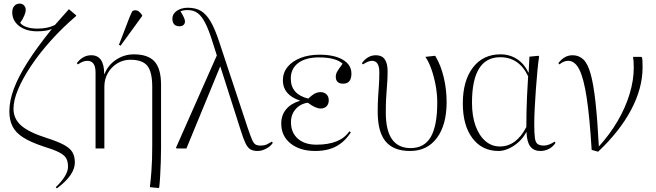

<svg xmlns="http://www.w3.org/2000/svg" viewBox="-20 -825 3643 1067"><path d="M296 222 290 215Q322 185 340 155.5Q358 126 358 102Q358 72 347.5 54Q337 36 307.5 21Q278 6 219 -12Q150 -35 109 -61Q68 -87 50 -122Q32 -157 32 -206Q32 -264 56.5 -330.5Q81 -397 133 -479Q185 -561 268 -664Q238 -651 186 -651Q125 -651 86.5 -680.5Q48 -710 48 -757Q48 -779 59.5 -792Q71 -805 90 -805Q104 -805 113.5 -795Q123 -785 123 -770Q123 -757 114.5 -737Q106 -717 92 -698Q103 -683 128.5 -674.5Q154 -666 188 -666Q245 -666 285 -686Q310 -715 327 -733.5Q344 -752 363 -774L403 -740V-736Q328 -672 264.5 -601.5Q201 -531 154 -461Q107 -391 81 -329.5Q55 -268 55 -221Q55 -165 97.5 -127.5Q140 -90 237 -59Q300 -39 334.5 -20.5Q369 -2 382.5 21Q396 44 396 78Q396 148 296 222Z M861 220 813 215Q819 162 821.5 125.5Q824 89 825 57Q826 25 826 -15V-342Q826 -425 799 -459Q772 -493 704 -493Q665 -493 632 -473Q599 -453 579.5 -419Q560 -385 560 -344V0H511V-423Q511 -487 465 -487Q441 -487 413 -467L407 -474Q440 -518 487 -518Q559 -518 559 -414H561Q580 -463 625 -493Q670 -523 724 -523Q803 -523 839 -483Q875 -443 875 -354V-1Q875 36 873.5 76.5Q872 117 870 153.5Q868 190 865 216ZM650 -571 641 -576 701 -732Q709 -751 713.5 -759.5Q718 -768 733 -768Q742 -768 750.5 -762Q759 -756 770 -741V-736Z M1491 -38 1496 -31Q1484 -12 1459.5 1Q1435 14 1412 14Q1388 14 1372.5 5.5Q1357 -3 1345 -27.5Q1333 -52 1318 -100L1205 -454H1203L1016 0H962L958 -4L1185 -517L1164 -583Q1142 -655 1121.5 -695.5Q1101 -736 1078 -752.5Q1055 -769 1023 -769Q998 -769 983 -762Q1008 -723 1008 -706Q1008 -694 1000 -686.5Q992 -679 978 -679Q938 -679 938 -722Q938 -748 963 -765Q988 -782 1024 -782Q1067 -782 1096.5 -764.5Q1126 -747 1150.5 -705.5Q1175 -664 1199 -590L1356 -116Q1371 -72 1380 -50.5Q1389 -29 1399.5 -22.5Q1410 -16 1427 -16Q1450 -16 1464 -23Q1478 -30 1491 -38Z M1732 14Q1647 14 1595 -27.5Q1543 -69 1543 -138Q1543 -185 1570 -217.5Q1597 -250 1647 -265V-266Q1552 -298 1552 -378Q1552 -421 1578 -453Q1604 -485 1650 -503Q1696 -521 1756 -521Q1838 -521 1885.5 -493Q1933 -465 1933 -416Q1933 -360 1887 -360Q1846 -360 1846 -399Q1846 -413 1853.5 -426.5Q1861 -440 1884 -471Q1846 -506 1752 -506Q1679 -506 1637.5 -475Q1596 -444 1596 -388Q1596 -301 1693 -277Q1714 -297 1729.5 -305Q1745 -313 1761 -313Q1782 -313 1794.5 -300.5Q1807 -288 1807 -268Q1807 -247 1795 -234.5Q1783 -222 1761 -222Q1734 -222 1691 -254Q1650 -249 1623.5 -219Q1597 -189 1597 -146Q1597 -88 1635 -54.5Q1673 -21 1738 -21Q1871 -21 1921 -95L1930 -90Q1896 -37 1848 -11.5Q1800 14 1732 14Z M2259 14Q2167 14 2123 -39Q2079 -92 2079 -203Q2079 -247 2081 -281Q2083 -315 2085.5 -348.5Q2088 -382 2088 -424Q2088 -487 2047 -487Q2027 -487 1997 -467L1991 -474Q2023 -518 2069 -518Q2134 -518 2134 -430Q2134 -399 2132.5 -374.5Q2131 -350 2129 -326Q2127 -302 2125.5 -272Q2124 -242 2124 -199Q2124 -2 2262 -2Q2338 -2 2374 -64Q2410 -126 2410 -256Q2410 -301 2401.5 -348Q2393 -395 2378.5 -437.5Q2364 -480 2344 -509L2397 -515L2401 -511Q2430 -462 2446 -395Q2462 -328 2462 -258Q2462 -131 2408 -58.5Q2354 14 2259 14Z M2750 14Q2659 14 2605.5 -57Q2552 -128 2552 -250Q2552 -376 2608 -449.5Q2664 -523 2761 -523Q2813 -523 2853.5 -496.5Q2894 -470 2916 -422H2918L2922 -510L2972 -515L2976 -511Q2971 -480 2966.5 -431Q2962 -382 2958 -327.5Q2954 -273 2951.5 -222.5Q2949 -172 2949 -136Q2949 -84 2952.5 -58.5Q2956 -33 2968 -24.5Q2980 -16 3003 -16Q3016 -16 3032 -22Q3048 -28 3062 -38L3067 -31Q3054 -10 3031.5 2Q3009 14 2983 14Q2946 14 2927 -11Q2908 -36 2906 -90H2904Q2889 -60 2863 -36.5Q2837 -13 2807.5 0.5Q2778 14 2750 14ZM2758 -11Q2849 -11 2905 -119Q2905 -169 2906 -209Q2907 -249 2909 -293.5Q2911 -338 2915 -401Q2865 -507 2760 -507Q2603 -507 2603 -254Q2603 -181 2622.5 -126.5Q2642 -72 2677 -41.5Q2712 -11 2758 -11Z M3304 18 3268 8Q3257 -173 3240.5 -281.5Q3224 -390 3199.5 -438.5Q3175 -487 3138 -487Q3112 -487 3089 -467L3083 -474Q3116 -518 3162 -518Q3197 -518 3221.5 -495Q3246 -472 3262 -415.5Q3278 -359 3289 -260.5Q3300 -162 3308 -11Q3369 -78 3412.5 -152.5Q3456 -227 3479 -303Q3502 -379 3502 -449Q3502 -468 3501 -483Q3500 -498 3498 -509H3544L3548 -505Q3551 -495 3551 -450Q3551 -335 3487.5 -215Q3424 -95 3304 18Z"/></svg>

Font: Display Extralight
Style: Regular
Weight: 200
Designer: Latin by Veronika Burian and Jose Scaglione. Greek by Irene Vlachou. Cyrillic by Vera Evstafieva.
Foundry: TypeTogether
Version: Version 3.002